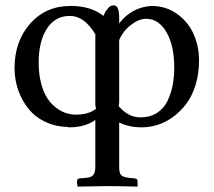

<svg xmlns="http://www.w3.org/2000/svg" viewBox="-20 -463 796 715"><path d="M240.2 -403.8Q185.1 -403.8 154.5 -356.2Q124 -308.6 124 -230Q124 -186.5 133.3 -151.9Q142.6 -117.2 157 -95.9Q171.4 -74.7 190.4 -60.8Q209.5 -46.9 227.3 -41.5Q245.1 -36.1 263.2 -36.1Q309.6 -36.1 337.9 -58.1L335 -70.8V-334H335.9Q294.4 -403.8 240.2 -403.8ZM523.9 -393.1Q498 -393.1 468.3 -370.8Q438.5 -348.6 422.9 -312L423.8 -313V-81.1L421.9 -67.9Q457.5 -25.9 502.9 -25.9Q538.6 -25.9 564.5 -42.5Q590.3 -59.1 603.8 -87.2Q617.2 -115.2 623 -145.8Q628.9 -176.3 628.9 -210.9Q628.9 -292.5 600.1 -342.8Q571.3 -393.1 523.9 -393.1ZM289.1 200.2 300.8 199.2Q320.3 197.8 327.6 188.2Q335 178.7 335 158.2V-16.1Q295.9 11.2 238.8 11.2Q234.9 11.2 231.9 9.8Q190.4 8.8 156.2 -5.9Q122.1 -20.5 99.9 -42.7Q77.6 -64.9 62.5 -94Q47.4 -123 40.8 -151.9Q34.2 -180.7 34.2 -209Q34.2 -309.1 92.3 -375Q150.4 -440.9 243.2 -440.9Q318.8 -440.9 365.2 -403.8L374 -421.9L377.9 -425.8Q387.2 -442.9 403.8 -442.9Q417.5 -442.9 421.9 -421.9Q423.8 -406.2 423.8 -397V-376Q470.2 -436 543.9 -440.9Q597.7 -440.9 638.9 -411.6Q680.2 -382.3 700.7 -336.7Q721.2 -291 721.2 -237.8Q721.2 -188.5 708.3 -146.7Q695.3 -105 673.8 -76.4Q652.3 -47.9 624.5 -27.6Q596.7 -7.3 567.1 2Q537.6 11.2 507.8 11.2Q460.9 11.2 423.8 -6.8V158.2Q423.8 176.3 428 184.6Q432.1 192.9 443.8 195.8Q446.8 197.3 460 199.2L470.2 200.2Q472.2 200.2 475.6 200.7Q479 201.2 481 201.2Q492.2 203.1 492.2 210V231L491.2 231.9Q416 230 377 230L269 231.9L267.1 222.2V210Q267.1 202.6 276.9 201.2Q278.3 201.2 282.2 200.7Q286.1 200.2 289.1 200.2Z"/></svg>

Font: Common Serif Medium
Style: Regular
Weight: 500
Designer: Philipp H. Poll, Khaled Hosny
Foundry: Stefan Peev, Context Ltd.
Version: Version 1.026